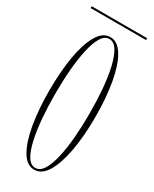

<svg xmlns="http://www.w3.org/2000/svg" viewBox="-207 -844 726 906"><g transform="rotate(30 155.5 -391.0)"><path d="M154.5 11Q113.5 11 85.8 -36.5Q58 -84 44 -165.2Q30 -246.5 30 -349Q30 -452 44 -533.8Q58 -615.5 85.8 -663.2Q113.5 -711 154.5 -711Q195.5 -711 223.8 -663.2Q252 -615.5 266.5 -533.8Q281 -452 281 -349Q281 -246.5 266.5 -165.2Q252 -84 223.8 -36.5Q195.5 11 154.5 11ZM154.5 1Q180 1 197.8 -27.2Q215.5 -55.5 227 -104.8Q238.5 -154 243.8 -217Q249 -280 249 -349Q249 -418 243.8 -481.2Q238.5 -544.5 227 -594Q215.5 -643.5 197.8 -672.2Q180 -701 154.5 -701Q129.5 -701 112 -672.2Q94.5 -643.5 83.5 -594Q72.5 -544.5 67.2 -481.2Q62 -418 62 -349Q62 -280 67.2 -217Q72.5 -154 83.5 -104.8Q94.5 -55.5 112 -27.2Q129.5 1 154.5 1ZM4.5 -783V-793H306.5V-783Z"/></g></svg>

Font: Imbue 100pt Thin
Style: Regular
Weight: 100
Designer: Tyler Finck
Foundry: Etcetera Type Company
Version: Version 1.102; ttfautohint (v1.8.3)